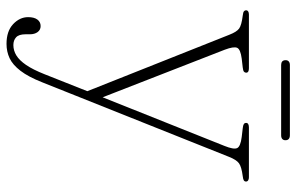

<svg xmlns="http://www.w3.org/2000/svg" viewBox="-173 -449 866 560"><g transform="rotate(90 260.0 -169.0)"><path d="M264.5 -33.5 251 22 81.5 -404.5Q73 -426.5 63.2 -433.5Q53.5 -440.5 25.5 -444Q16 -445 13 -447.5Q10 -450 10 -453.5Q10 -457.5 13.2 -459.8Q16.5 -462 22.5 -462H179Q185.5 -462 188.8 -460Q192 -458 192 -454Q192 -450 189 -447.5Q186 -445 177 -444L151 -441Q124 -437.5 119.5 -427.8Q115 -418 125 -391.5ZM196.5 134 254 -11 259 -23.5 405.5 -390.5Q416.5 -417.5 412 -427.5Q407.5 -437.5 379.5 -441L354 -444Q345 -445 341.8 -447.2Q338.5 -449.5 338.5 -454Q338.5 -458 342 -460Q345.5 -462 352 -462H497Q502.5 -462 506 -459.8Q509.5 -457.5 509.5 -453.5Q509.5 -449.5 506.2 -447.2Q503 -445 494 -444Q466.5 -440.5 456.2 -433Q446 -425.5 437.5 -404L220 141Q204 181.5 186.5 204.2Q169 227 149.8 236Q130.5 245 108 245Q71 245 50.5 225.8Q30 206.5 30 182Q30 164.5 37 155Q44 145.5 56 145.5Q67 145.5 73.5 154.2Q80 163 80 177V189.5Q80 209 88.8 217Q97.5 225 111.5 225Q127.5 225 141.8 216.2Q156 207.5 169.5 187.8Q183 168 196.5 134ZM155.5 -569Q155.5 -575 159.2 -578.2Q163 -581.5 169.5 -581.5H374.5Q381.5 -581.5 385.2 -578.2Q389 -575 389 -568.5Q389 -562.5 385.2 -559.2Q381.5 -556 374.5 -556H169.5Q163 -556 159.2 -559.2Q155.5 -562.5 155.5 -569Z"/></g></svg>

Font: Fraunces Thin
Style: Regular
Weight: 250
Version: Version 1.000;[b76b70a41]